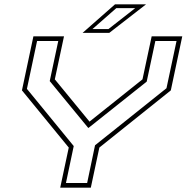

<svg xmlns="http://www.w3.org/2000/svg" viewBox="-20 -868 863 888"><path d="M258.5 0 298 -185.5 81.5 -450 134.5 -700H276L233.5 -501L394 -305.5L639 -501L681.5 -700H823L770 -450L439.5 -185.5L400 0ZM285 -21.5H383L419.5 -196L750 -460L796.5 -678.5H698.5L658.5 -490.5L389.5 -276.5H388L210 -493L249.5 -678.5H151.5L104.5 -457L321 -192.5ZM362 -716 512 -848H655.5L485.5 -716ZM407.5 -733.5H481.5L605.5 -830.5H518Z"/></svg>

Font: Tourney Expanded ExtraLight
Style: Italic
Weight: 200
Width: 7
Italic angle: -12°
Designer: Tyler Finck
Foundry: Etcetera Type Co
Version: Version 1.010; ttfautohint (v1.8.3)